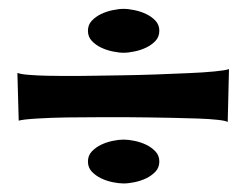

<svg xmlns="http://www.w3.org/2000/svg" viewBox="-20 -526 560 436"><path d="M19.5 -360.4Q27.3 -357.4 45.9 -356Q64.5 -354.5 85.9 -354Q107.4 -353.5 126.5 -353.5Q145.5 -353.5 154.3 -353.5Q166 -353.5 193.8 -354Q221.7 -354.5 257.8 -355Q293.9 -355.5 333.5 -356.9Q373 -358.4 407.7 -359.9Q442.4 -361.3 467.3 -363.8Q492.2 -366.2 500 -369.1L497.1 -249Q492.2 -252 474.1 -253.9Q456.1 -255.9 430.7 -256.8Q405.3 -257.8 376 -258.3Q346.7 -258.8 320.3 -259.3Q293.9 -259.8 273.4 -259.8Q252.9 -259.8 245.1 -259.8Q232.4 -259.8 199.7 -259.8Q167 -259.8 131.3 -259.3Q95.7 -258.8 64 -256.8Q32.2 -254.9 22.5 -252ZM260.7 -209Q271.5 -209 285.6 -206.1Q299.8 -203.1 312 -197.3Q324.2 -191.4 333 -182.1Q341.8 -172.9 341.8 -159.2Q341.8 -145.5 333 -136.2Q324.2 -127 312 -121.1Q299.8 -115.2 285.6 -112.3Q271.5 -109.4 260.7 -109.4Q250 -109.4 235.8 -112.3Q221.7 -115.2 209.5 -121.1Q197.3 -127 188.5 -136.2Q179.7 -145.5 179.7 -159.2Q179.7 -172.9 188.5 -182.1Q197.3 -191.4 209.5 -197.3Q221.7 -203.1 235.8 -206.1Q250 -209 260.7 -209ZM260.7 -505.9Q271.5 -505.9 285.6 -502.9Q299.8 -500 312 -494.1Q324.2 -488.3 333 -479Q341.8 -469.7 341.8 -456.1Q341.8 -442.4 333 -433.1Q324.2 -423.8 312 -418Q299.8 -412.1 285.6 -409.2Q271.5 -406.2 260.7 -406.2Q250 -406.2 235.8 -409.2Q221.7 -412.1 209.5 -418Q197.3 -423.8 188.5 -433.1Q179.7 -442.4 179.7 -456.1Q179.7 -469.7 188.5 -479Q197.3 -488.3 209.5 -494.1Q221.7 -500 235.8 -502.9Q250 -505.9 260.7 -505.9Z"/></svg>

Font: Cherry Cream Soda
Style: Regular
Weight: 400
Designer: Font Diner, Inc
Foundry: Font Diner, Inc
Version: Version 1.000